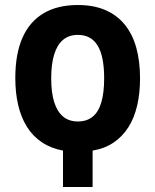

<svg xmlns="http://www.w3.org/2000/svg" viewBox="-20 -745 619 765"><path d="M290 -725Q353 -725 399.5 -705Q446 -685 477 -647Q508 -609 523 -555Q538 -501 538 -433Q538 -374 526.5 -324.5Q515 -275 491.5 -238Q468 -201 432.5 -177Q397 -153 349 -145V0H231V-145Q183 -154 147 -178Q111 -202 87.5 -239.5Q64 -277 52.5 -326Q41 -375 41 -434Q41 -530 69.5 -594.5Q98 -659 153.5 -692Q209 -725 290 -725ZM290 -606Q255 -606 231.5 -586.5Q208 -567 196 -528.5Q184 -490 184 -433Q184 -376 196 -338Q208 -300 231.5 -280.5Q255 -261 290 -261Q325 -261 348.5 -279.5Q372 -298 383.5 -336.5Q395 -375 395 -433Q395 -521 369 -563.5Q343 -606 290 -606Z"/></svg>

Font: Noto Sans Display ExtraCondensed
Style: Bold
Weight: 700
Width: 2
Designer: Monotype Design Team
Foundry: Monotype Imaging Inc.
Version: Version 2.003